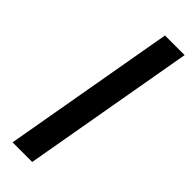

<svg xmlns="http://www.w3.org/2000/svg" viewBox="-238 -717 733 733"><g transform="rotate(45 128.5 -350.0)"><path d="M28 0 151 -700H257L134 0Z"/></g></svg>

Font: Ultramarine Medium
Style: Italic
Weight: 500
Italic angle: -10°
Designer: Colophon Foundry, Jonny Pinhorn
Foundry: Colophon Foundry
Version: Version 1.200; ttfautohint (v1.8.3)